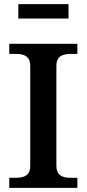

<svg xmlns="http://www.w3.org/2000/svg" viewBox="-20 -913 421 933"><path d="M254 -107V-593C254 -633 275 -651 323 -651H356V-700H25V-651H58C106 -651 127 -633 127 -593V-107C127 -67 106 -49 58 -49H25V0H356V-49H323C275 -49 254 -67 254 -107ZM69 -823H313V-893H69Z"/></svg>

Font: LT Superior Serif Semibold
Style: Regular
Weight: 600
Designer: Daniel Lyons
Foundry: LyonsType
Version: Version 2.120;FEAKit 1.0